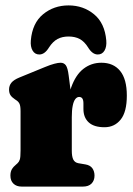

<svg xmlns="http://www.w3.org/2000/svg" viewBox="-20 -690 492 710"><path d="M226 -243Q226 -318 242.8 -365.5Q259.5 -413 288.5 -435.5Q317.5 -458 355 -458Q399.5 -458 424.2 -427.8Q449 -397.5 449 -336.5Q449 -276 426.2 -247.8Q403.5 -219.5 366.5 -219.5Q327.5 -219.5 308 -237.5Q288.5 -255.5 288.5 -287V-307.5Q288.5 -320 284.5 -325.8Q280.5 -331.5 272.5 -331.5Q264.5 -331.5 258.2 -323.2Q252 -315 248.8 -298.5Q245.5 -282 245.5 -257ZM234 -410.5 245.5 -321V-133Q245.5 -111 251 -100Q256.5 -89 269.5 -86.5L296 -82Q313.5 -79 321.5 -67.8Q329.5 -56.5 329.5 -40.5Q329.5 -22.5 318.5 -11.2Q307.5 0 286.5 0H60Q41 0 29.8 -10.8Q18.5 -21.5 18.5 -40.5Q18.5 -55 24 -64.2Q29.5 -73.5 40 -82L45 -86.5Q50.5 -91.5 53.2 -100Q56 -108.5 56 -133V-278.5Q56 -298 52.2 -306Q48.5 -314 40 -319.5L35.5 -322.5Q23.5 -330.5 18.5 -338.5Q13.5 -346.5 13.5 -359Q13.5 -373.5 22.2 -384.2Q31 -395 52 -403.5L146 -442Q166.5 -450.5 180.8 -454.2Q195 -458 204 -458Q216.5 -458 223.5 -448.5Q230.5 -439 234 -410.5ZM233.5 -555Q210 -555 192.8 -545.8Q175.5 -536.5 161.5 -515Q145.5 -488.5 125.5 -488.5Q109 -488.5 100.5 -503Q92 -517.5 94 -540.5Q99.5 -604.5 139.2 -637.2Q179 -670 233.5 -670Q288 -670 327.8 -637.2Q367.5 -604.5 373 -540.5Q375 -517.5 366.5 -503Q358 -488.5 341.5 -488.5Q321.5 -488.5 305.5 -515Q292 -536.5 274.8 -545.8Q257.5 -555 233.5 -555Z"/></svg>

Font: Fraunces 144pt S100 Black
Style: Regular
Weight: 900
Version: Version 1.000